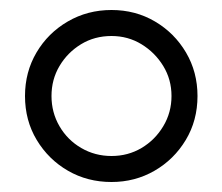

<svg xmlns="http://www.w3.org/2000/svg" viewBox="-20 -713 445 384"><path d="M203 -349Q155 -349 116 -371.5Q77 -394 53.5 -433Q30 -472 30 -521Q30 -569 53 -608Q76 -647 115.5 -670Q155 -693 203 -693Q251 -693 290 -670Q329 -647 352 -608Q375 -569 375 -521Q375 -472 351.5 -433Q328 -394 289 -371.5Q250 -349 203 -349ZM203 -401Q236 -401 263 -417Q290 -433 306.5 -460.5Q323 -488 323 -521Q323 -554 306.5 -581Q290 -608 263 -624.5Q236 -641 203 -641Q169 -641 142 -624.5Q115 -608 99 -581Q83 -554 83 -521Q83 -488 99 -460.5Q115 -433 142.5 -417Q170 -401 203 -401Z"/></svg>

Font: Teachers
Style: Regular
Weight: 400
Designer: Alfredo Marco Pradil, Chank Diesel
Version: Version 1.001